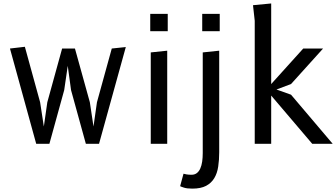

<svg xmlns="http://www.w3.org/2000/svg" viewBox="-20 -830 1940 1108"><path d="M498.5 -240 519.5 -100 539.5 -240 625 -550 706 -558.5 551.5 0H475.5L390 -310L371 -450L350.5 -310L265 0H189L37.5 -550L123.5 -560L211.5 -240L233 -100L253 -240L338.5 -550H412.5Z M945 0H850V-527.5L945 -537.5ZM847 -750H948V-650H847Z M1147 -750H1248V-650H1147ZM1039 172.5Q1044.5 174.5 1057 176.5Q1069.5 178.5 1085 178.5Q1103.5 178.5 1116 168.8Q1128.5 159 1136 142Q1143.5 125 1146.8 102.2Q1150 79.5 1150 53.5V-527.5L1245 -537.5V48.5Q1245 93 1239.2 131.5Q1233.5 170 1216.5 198.2Q1199.5 226.5 1169.2 242.5Q1139 258.5 1090 258.5Q1059.5 258.5 1042.2 253Q1025 247.5 1019.5 244.5Z M1450 0V-710L1440 -800L1545 -810V-345L1730 -550H1844.5L1659.5 -345L1575.5 -313.5L1659.5 -283.5L1900 0H1782L1545 -278.5V0Z"/></svg>

Font: B612
Style: Regular
Weight: 400
Designer: Nicolas Chauveau, Thomas Paillot, Jonathan Favre-Lamarine, Jean-Luc Vinot
Foundry: AIRBUS
Version: Version 1.008